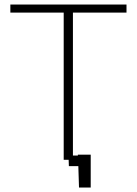

<svg xmlns="http://www.w3.org/2000/svg" viewBox="-20 -710 608 853"><path d="M304 -654H542V-690H26V-654H263V0H285L286 28H328L331 123H383V-23H326V-19H304Z"/></svg>

Font: Exo 2 Extra Light
Style: Regular
Weight: 250
Designer: Natanael Gama
Version: Version 1.001;PS 001.001;hotconv 1.0.88;makeotf.lib2.5.64775